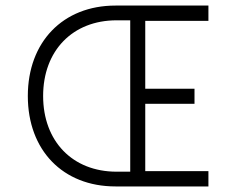

<svg xmlns="http://www.w3.org/2000/svg" viewBox="-20 -670 865 690"><path d="M448 -597V-53H399C240 -53 135 -163 135 -325C135 -488 241 -597 399 -597ZM80 -325C80 -130 206 0 395 0H729V-55H502V-297H679V-351H502V-595H729V-650H395C206 -650 80 -519 80 -325Z"/></svg>

Font: Grotesk 01 Extrafine
Style: Bold
Weight: 400
Designer: Frank Adebiaye, contributions by Jérémy Landes, Ariel Martín Pérez
Foundry: Velvetyne Type Foundry
Version: Version 3.000;Glyphs 3.1.2 (3150)